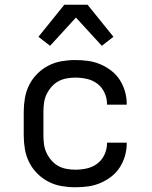

<svg xmlns="http://www.w3.org/2000/svg" viewBox="-20 -781 640 809"><path d="M297 8Q268 8 239 3Q210 -2 184 -15.5Q158 -29 137 -50Q116 -71 103 -97Q90 -123 85 -152Q80 -181 80 -210V-310Q80 -339 85 -368Q90 -397 103 -423Q116 -449 137 -470Q158 -491 184 -504.5Q210 -518 239 -523Q268 -528 297 -528Q324 -528 350.5 -524.5Q377 -521 402 -510.5Q427 -500 448.5 -483.5Q470 -467 484.5 -444.5Q499 -422 506.5 -396Q514 -370 514 -343V-340H431V-342Q431 -367 420.5 -390Q410 -413 390.5 -428Q371 -443 346.5 -448.5Q322 -454 297 -454Q279 -454 260 -450.5Q241 -447 225 -438Q209 -429 196.5 -414.5Q184 -400 176 -383Q168 -366 165.5 -347.5Q163 -329 163 -310V-210Q163 -191 165.5 -172.5Q168 -154 176 -137Q184 -120 196.5 -105.5Q209 -91 225 -82Q241 -73 260 -69.5Q279 -66 297 -66Q322 -66 346.5 -71.5Q371 -77 390.5 -92Q410 -107 420.5 -130Q431 -153 431 -178V-180H514V-177Q514 -150 506.5 -124Q499 -98 484.5 -75.5Q470 -53 448.5 -36.5Q427 -20 402 -9.5Q377 1 350.5 4.5Q324 8 297 8ZM191 -588 142 -626 251 -761H349L458 -626L409 -588L300 -707Z"/></svg>

Font: Iosevka Extended
Style: Regular
Weight: 400
Width: 7
Monospace: yes
Designer: Belleve Invis
Foundry: Belleve Invis
Version: Version 32.5.0; ttfautohint (v1.8.4)